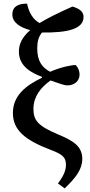

<svg xmlns="http://www.w3.org/2000/svg" viewBox="-20 -824 495 1057"><path d="M336 213C397 155 433 108 433 51C433 -20 382 -50 295 -86C187 -132 164 -163 164 -226C165 -294 205 -343 258 -381C302 -366 333 -354 349 -354C388 -353 418 -377 418 -414C418 -432 411 -451 397 -466C370 -466 311 -453 256 -429C212 -452 185 -487 185 -558C185 -595 192 -621 211 -645C357 -643 440 -666 440 -731C440 -758 420 -776 379 -788C303 -754 243 -725 198 -697C162 -716 139 -755 129 -804C83 -804 48 -790 48 -744C48 -700 91 -673 146 -658C103 -620 84 -583 84 -540C84 -457 156 -422 211 -401V-396C121 -353 51 -297 51 -202C51 -108 117 -53 259 1C323 25 343 42 343 82C343 110 335 138 299 186Z"/></svg>

Font: Noto Serif Medium
Style: Regular
Weight: 500
Designer: Monotype Design Team
Foundry: Monotype Imaging Inc.
Version: Version 2.013